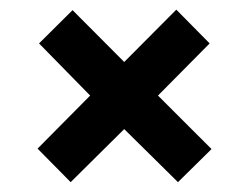

<svg xmlns="http://www.w3.org/2000/svg" viewBox="-20 -470 510 394"><path d="M414.1 -164.1 345.2 -96.2 234.9 -205.1 125 -96.2 57.1 -165 165 -273.9 60.1 -380.9 128.9 -449.2 234.9 -342.8 341.8 -450.2 410.2 -380.9 304.2 -273.9Z"/></svg>

Font: Rawline SemiBold
Style: Regular
Weight: 600
Designer: Matt McInerney, Pablo Impallari, Rodrigo Fuenzalida
Foundry: Matt McInerney, Pablo Impallari, Rodrigo Fuenzalida
Version: Version 4.020;PS 004.020;hotconv 1.0.88;makeotf.lib2.5.64775